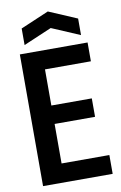

<svg xmlns="http://www.w3.org/2000/svg" viewBox="-98 -951 635 1005"><g transform="rotate(-10 220.0 -448.0)"><path d="M47 0V-700H407V-600H163V-408H378V-310H163V-100H417V0ZM80 -744V-832L230 -896L380 -832V-744L230 -808Z"/></g></svg>

Font: Tektur SemiCondensed Medium
Style: Regular
Weight: 500
Width: 4
Designer: Adam Jagosz
Foundry: Adam Jagosz
Version: Version 1.005;gftools[0.9.30]